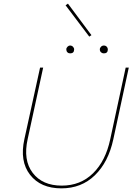

<svg xmlns="http://www.w3.org/2000/svg" viewBox="-20 -1029 731 1054"><path d="M470 -828 340 -1000 353 -1009 482 -836ZM365 -736Q356 -736 350 -742Q344 -748 344 -758Q344 -766 350.5 -772.5Q357 -779 365 -779Q374 -779 380.5 -772.5Q387 -766 387 -758Q387 -736 365 -736ZM550 -736Q541 -736 534.5 -742Q528 -748 528 -758Q528 -766 534.5 -772.5Q541 -779 550 -779Q560 -779 566 -772.5Q572 -766 572 -758Q572 -736 550 -736ZM317 5Q203 5 145 -69.5Q87 -144 114 -266L200 -658H217L132 -266Q106 -150 159.5 -80Q213 -10 319 -10Q422 -10 491 -78Q560 -146 585 -264L670 -658H687L602 -264Q575 -139 501 -67Q427 5 317 5Z"/></svg>

Font: EauTestInfant Thin
Style: Italic
Weight: 250
Italic angle: -12°
Designer: Christian Thalmann (Catharsis Fonts)
Version: Version 0.001;PS 000.001;hotconv 1.0.88;makeotf.lib2.5.64775